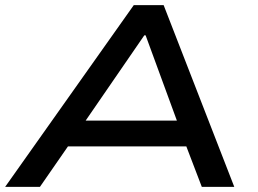

<svg xmlns="http://www.w3.org/2000/svg" viewBox="-28 -725 1001 745"><path d="M-8 0 491 -705H607L881 0H755L677 -204L734 -157H194L269 -205L127 0ZM532 -588 283 -226 250 -257H709L669 -228L537 -588Z"/></svg>

Font: Nunito Sans 7pt Expanded SemiBold
Style: Italic
Weight: 600
Width: 7
Italic angle: -9°
Designer: Vernon Adams
Foundry: Vernon Adams
Version: Version 3.101;gftools[0.9.27]